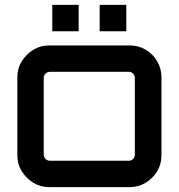

<svg xmlns="http://www.w3.org/2000/svg" viewBox="-20 -766 732 786"><path d="M181 0Q145 0 116 -18Q87 -36 69 -65Q51 -94 51 -130V-450Q51 -486 69 -515Q87 -544 116 -562Q145 -580 181 -580H511Q547 -580 576.5 -562.5Q606 -545 623.5 -515Q641 -485 641 -450V-130Q641 -94 623.5 -65Q606 -36 576.5 -18Q547 0 511 0H181ZM184 -108H508Q518 -108 525 -115.5Q532 -123 532 -133V-447Q532 -457 525 -464.5Q518 -472 508 -472H184Q174 -472 166.5 -464.5Q159 -457 159 -447V-133Q159 -123 166.5 -115.5Q174 -108 184 -108ZM388 -638V-746H497V-638ZM194 -638V-746H302V-638Z"/></svg>

Font: Orbitron Medium
Style: Regular
Weight: 500
Designer: Matt McInerney
Foundry: The League of Moveable Type
Version: Version 2.001